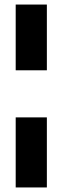

<svg xmlns="http://www.w3.org/2000/svg" viewBox="-20 -680 275 844"><path d="M49 144V-164H186V144ZM49 -371V-660H186V-371Z"/></svg>

Font: Bricolage Grotesque 24pt Condensed ExtraBold
Style: Regular
Weight: 800
Width: 3
Designer: Mathieu Triay
Foundry: Atelier Triay
Version: Version 1.001;gftools[0.9.33.dev8+g029e19f]